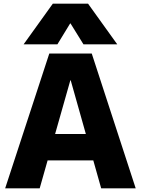

<svg xmlns="http://www.w3.org/2000/svg" viewBox="-20 -1020 763 1040"><path d="M8 0 247 -730H477L715 0H528L363 -585H361L195 0ZM164 -151V-294H559V-151ZM108 -780 266 -1000H457L615 -780H432L362 -893H360L291 -780Z"/></svg>

Font: M PLUS 2 Thin ExtraBold
Style: Regular
Weight: 800
Version: Version 1.001